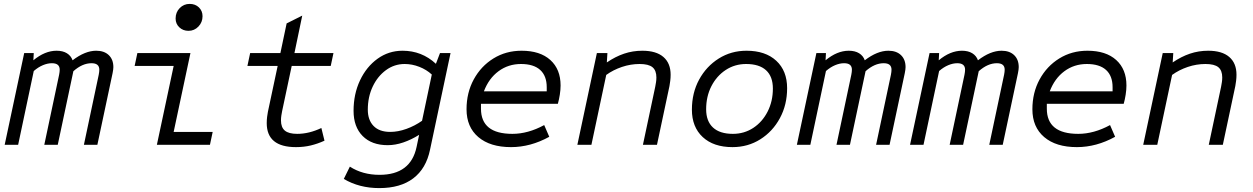

<svg xmlns="http://www.w3.org/2000/svg" viewBox="-20 -742 6420 984"><path d="M4 0 104 -470H153L151 -433Q210 -482 270 -482Q302 -482 323 -469Q344 -456 352 -433Q416 -482 473 -482Q514 -482 537.5 -459.5Q561 -437 561 -398Q561 -387 557 -367L479 0H410L486 -359Q489 -374 489 -385Q489 -418 449 -418Q402 -418 356 -377L276 0H207L283 -359Q286 -374 286 -385Q286 -418 246 -418Q224 -418 200 -408Q176 -398 153 -378L73 0Z M784 0 870 -404H670L684 -470H956L870 -66H1070L1056 0ZM946 -584Q918 -584 899 -602Q880 -620 880 -647Q880 -679 901 -700.5Q922 -722 952 -722Q981 -722 999.5 -704Q1018 -686 1018 -659Q1018 -628 997 -606Q976 -584 946 -584Z M1497 12Q1347 12 1347 -111Q1347 -128 1349 -143.5Q1351 -159 1353 -169L1403 -404H1248L1262 -470H1417L1449 -622L1529 -662L1489 -470H1689L1675 -404H1475L1426 -173Q1424 -163 1422 -150.5Q1420 -138 1420 -125Q1420 -89 1440 -72.5Q1460 -56 1503 -56Q1564 -56 1627 -86L1643 -21Q1608 -5 1572.5 3.5Q1537 12 1497 12Z M1924 222Q1821 222 1742 175L1773 112Q1838 154 1925 154Q2085 154 2115 11L2128 -51Q2088 -26 2047 -12Q2006 2 1967 2Q1885 2 1838.5 -45Q1792 -92 1792 -174Q1792 -260 1825 -330Q1858 -400 1915 -441Q1972 -482 2043 -482Q2142 -482 2214 -415L2235 -470H2289L2184 25Q2164 122 2098 172Q2032 222 1924 222ZM1980 -66Q2020 -66 2063 -81.5Q2106 -97 2143 -123L2193 -360Q2166 -385 2129 -399.5Q2092 -414 2054 -414Q2001 -414 1958 -382.5Q1915 -351 1890 -298Q1865 -245 1865 -180Q1865 -127 1894.5 -96.5Q1924 -66 1980 -66Z M2599 12Q2492 12 2431.5 -39.5Q2371 -91 2371 -182Q2371 -267 2408 -335Q2445 -403 2509 -442.5Q2573 -482 2653 -482Q2748 -482 2800.5 -434.5Q2853 -387 2853 -304Q2853 -282 2849 -256.5Q2845 -231 2839 -210H2445V-185Q2445 -56 2606 -56Q2686 -56 2769 -101L2795 -41Q2699 12 2599 12ZM2460 -274H2782V-295Q2782 -353 2748.5 -383.5Q2715 -414 2650 -414Q2585 -414 2535 -377Q2485 -340 2460 -274Z M2939 0 3039 -470H3093L3090 -422Q3134 -452 3178.5 -467Q3223 -482 3272 -482Q3343 -482 3380 -450Q3417 -418 3417 -359Q3417 -343 3415 -327.5Q3413 -312 3411 -301L3347 0H3275L3338 -297Q3340 -308 3342 -320Q3344 -332 3344 -345Q3344 -381 3324 -397.5Q3304 -414 3258 -414Q3212 -414 3167.5 -399Q3123 -384 3087 -358L3011 0Z M3734 12Q3637 12 3581.5 -39.5Q3526 -91 3526 -180Q3526 -266 3563 -334Q3600 -402 3663.5 -442Q3727 -482 3806 -482Q3903 -482 3958.5 -430.5Q4014 -379 4014 -290Q4014 -205 3977 -136.5Q3940 -68 3876.5 -28Q3813 12 3734 12ZM3736 -56Q3794 -56 3840.5 -86.5Q3887 -117 3914 -170Q3941 -223 3941 -288Q3941 -350 3906 -382Q3871 -414 3804 -414Q3746 -414 3699.5 -383.5Q3653 -353 3626 -300.5Q3599 -248 3599 -182Q3599 -121 3634 -88.5Q3669 -56 3736 -56Z M4064 0 4164 -470H4213L4211 -433Q4270 -482 4330 -482Q4362 -482 4383 -469Q4404 -456 4412 -433Q4476 -482 4533 -482Q4574 -482 4597.5 -459.5Q4621 -437 4621 -398Q4621 -387 4617 -367L4539 0H4470L4546 -359Q4549 -374 4549 -385Q4549 -418 4509 -418Q4462 -418 4416 -377L4336 0H4267L4343 -359Q4346 -374 4346 -385Q4346 -418 4306 -418Q4284 -418 4260 -408Q4236 -398 4213 -378L4133 0Z M4644 0 4744 -470H4793L4791 -433Q4850 -482 4910 -482Q4942 -482 4963 -469Q4984 -456 4992 -433Q5056 -482 5113 -482Q5154 -482 5177.5 -459.5Q5201 -437 5201 -398Q5201 -387 5197 -367L5119 0H5050L5126 -359Q5129 -374 5129 -385Q5129 -418 5089 -418Q5042 -418 4996 -377L4916 0H4847L4923 -359Q4926 -374 4926 -385Q4926 -418 4886 -418Q4864 -418 4840 -408Q4816 -398 4793 -378L4713 0Z M5499 12Q5392 12 5331.5 -39.5Q5271 -91 5271 -182Q5271 -267 5308 -335Q5345 -403 5409 -442.5Q5473 -482 5553 -482Q5648 -482 5700.5 -434.5Q5753 -387 5753 -304Q5753 -282 5749 -256.5Q5745 -231 5739 -210H5345V-185Q5345 -56 5506 -56Q5586 -56 5669 -101L5695 -41Q5599 12 5499 12ZM5360 -274H5682V-295Q5682 -353 5648.5 -383.5Q5615 -414 5550 -414Q5485 -414 5435 -377Q5385 -340 5360 -274Z M5839 0 5939 -470H5993L5990 -422Q6034 -452 6078.5 -467Q6123 -482 6172 -482Q6243 -482 6280 -450Q6317 -418 6317 -359Q6317 -343 6315 -327.5Q6313 -312 6311 -301L6247 0H6175L6238 -297Q6240 -308 6242 -320Q6244 -332 6244 -345Q6244 -381 6224 -397.5Q6204 -414 6158 -414Q6112 -414 6067.5 -399Q6023 -384 5987 -358L5911 0Z"/></svg>

Font: Sometype Mono
Style: Italic
Weight: 400
Italic angle: -12°
Monospace: yes
Designer: Ryoichi Tsunekawa
Foundry: Dharma Type
Version: Version 1.000; ttfautohint (v1.8.3)